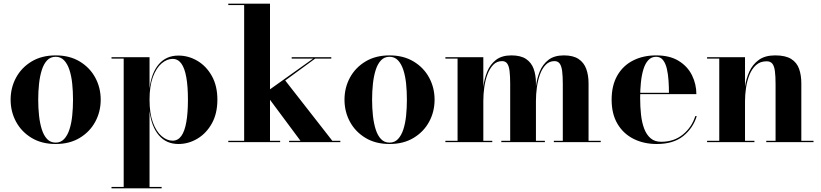

<svg xmlns="http://www.w3.org/2000/svg" viewBox="-20 -770 4448 1040"><path d="M281.5 10Q206 10 151.2 -23Q96.5 -56 67 -110.5Q37.5 -165 37.5 -230Q37.5 -295 67 -349.5Q96.5 -404 151.2 -437Q206 -470 281.5 -470Q357 -470 411.8 -437Q466.5 -404 496 -349.5Q525.5 -295 525.5 -230Q525.5 -165 496 -110.5Q466.5 -56 411.8 -23Q357 10 281.5 10ZM281.5 2.5Q309 2.5 327.2 -16.8Q345.5 -36 356.2 -69Q367 -102 371.2 -143.8Q375.5 -185.5 375.5 -230Q375.5 -275 371.2 -316.5Q367 -358 356.2 -391Q345.5 -424 327.2 -443.2Q309 -462.5 281.5 -462.5Q253.5 -462.5 235.2 -443.2Q217 -424 206.5 -391Q196 -358 191.5 -316.2Q187 -274.5 187 -230Q187 -185.5 191.5 -143.8Q196 -102 206.5 -69Q217 -36 235.2 -16.8Q253.5 2.5 281.5 2.5Z M584 250V242.5H650V-452.5H584V-460H790V-291.5Q800.5 -376.5 840.8 -422.8Q881 -469 946.5 -469Q1001 -469 1049.2 -440.5Q1097.5 -412 1127.5 -358.5Q1157.5 -305 1157.5 -230Q1157.5 -155 1127.5 -101.2Q1097.5 -47.5 1049.2 -18.8Q1001 10 946.5 10Q881 10 840.8 -36.8Q800.5 -83.5 790 -168.5V242.5H855.5V250ZM915 -8Q944 -8 962.2 -33.5Q980.5 -59 989.2 -108.8Q998 -158.5 998 -230Q998 -301.5 989.2 -351Q980.5 -400.5 962.2 -425.8Q944 -451 915 -451Q884 -451 855.2 -426.5Q826.5 -402 808.2 -353Q790 -304 790 -230Q790 -156 808.2 -106.8Q826.5 -57.5 855.2 -32.8Q884 -8 915 -8Z M1216.5 0V-7.5H1302.5V-742.5H1216.5V-750H1442.5V-7.5H1497.5V0ZM1546 0V-7.5H1607.5L1415 -266.5L1676 -452.5H1560V-460H1774.5V-452.5H1687L1525 -334L1780 -7.5H1823.5V0Z M2090 10Q2014.5 10 1959.8 -23Q1905 -56 1875.5 -110.5Q1846 -165 1846 -230Q1846 -295 1875.5 -349.5Q1905 -404 1959.8 -437Q2014.5 -470 2090 -470Q2165.5 -470 2220.2 -437Q2275 -404 2304.5 -349.5Q2334 -295 2334 -230Q2334 -165 2304.5 -110.5Q2275 -56 2220.2 -23Q2165.5 10 2090 10ZM2090 2.5Q2117.5 2.5 2135.8 -16.8Q2154 -36 2164.8 -69Q2175.5 -102 2179.8 -143.8Q2184 -185.5 2184 -230Q2184 -275 2179.8 -316.5Q2175.5 -358 2164.8 -391Q2154 -424 2135.8 -443.2Q2117.5 -462.5 2090 -462.5Q2062 -462.5 2043.8 -443.2Q2025.5 -424 2015 -391Q2004.5 -358 2000 -316.2Q1995.5 -274.5 1995.5 -230Q1995.5 -185.5 2000 -143.8Q2004.5 -102 2015 -69Q2025.5 -36 2043.8 -16.8Q2062 2.5 2090 2.5Z M2598 -460V-7.5H2646.5V0H2392.5V-7.5H2458.5V-452.5H2392.5V-460ZM2883 -319V-7.5H2931.5V0H2695.5V-7.5H2743.5V-315Q2743.5 -357 2740.2 -384.5Q2737 -412 2727.5 -425.5Q2718 -439 2699.5 -439Q2671 -439 2651.8 -419Q2632.5 -399 2620.5 -367Q2608.5 -335 2603.2 -297.5Q2598 -260 2598 -223.5L2593 -221.5Q2593 -258 2598.2 -301Q2603.5 -344 2619.2 -382.5Q2635 -421 2666.5 -445.5Q2698 -470 2750 -470Q2800.5 -470 2829.5 -450.5Q2858.5 -431 2870.8 -396.8Q2883 -362.5 2883 -319ZM3168 -319V-7.5H3234V0H2980V-7.5H3028.5V-315Q3028.5 -357 3025 -384.5Q3021.5 -412 3011.8 -425.5Q3002 -439 2983.5 -439Q2955.5 -439 2936 -419Q2916.5 -399 2905 -367Q2893.5 -335 2888.2 -297.5Q2883 -260 2883 -223.5L2878 -221.5Q2878 -258 2883 -301Q2888 -344 2903.5 -382.5Q2919 -421 2950.5 -445.5Q2982 -470 3034.5 -470Q3084.5 -470 3113.8 -450.5Q3143 -431 3155.5 -396.8Q3168 -362.5 3168 -319Z M3537.5 10Q3467 10 3411.8 -17.8Q3356.5 -45.5 3324.8 -99Q3293 -152.5 3293 -230Q3293 -307.5 3323.8 -361Q3354.5 -414.5 3409 -442.2Q3463.5 -470 3534 -470Q3608 -470 3656.2 -440.2Q3704.5 -410.5 3728.2 -362.5Q3752 -314.5 3752 -260H3360V-267.5H3603.5Q3603.5 -299.5 3601.2 -333.5Q3599 -367.5 3592.2 -397Q3585.5 -426.5 3571.5 -444.5Q3557.5 -462.5 3534 -462.5Q3508.5 -462.5 3491.5 -444Q3474.5 -425.5 3465 -394Q3455.5 -362.5 3451.5 -322.8Q3447.5 -283 3447.5 -240Q3447.5 -191.5 3452.2 -148.5Q3457 -105.5 3469.5 -72.8Q3482 -40 3504.2 -21Q3526.5 -2 3561.5 -2Q3631 -2 3679.2 -41.5Q3727.5 -81 3746 -141H3754Q3734.5 -76.5 3681.2 -33.2Q3628 10 3537.5 10Z M4015.5 -460V-7.5H4066.5V0H3810V-7.5H3876V-452.5H3810V-460ZM4320.5 -319V-7.5H4386.5V0H4130.5V-7.5H4181V-314.5Q4181 -356.5 4177.5 -384Q4174 -411.5 4163.8 -424.8Q4153.5 -438 4132.5 -438Q4098 -438 4075.2 -417.5Q4052.5 -397 4039.5 -364.5Q4026.5 -332 4021 -294.5Q4015.5 -257 4015.5 -223L4009.5 -221Q4009.5 -257.5 4015.5 -300.5Q4021.5 -343.5 4038.8 -382Q4056 -420.5 4089.8 -445.2Q4123.5 -470 4179 -470Q4235 -470 4265.8 -450.5Q4296.5 -431 4308.5 -396.8Q4320.5 -362.5 4320.5 -319Z"/></svg>

Font: Bodoni Moda 28pt
Style: Bold
Weight: 700
Designer: Owen Earl
Foundry: indestructible type
Version: Version 2.005